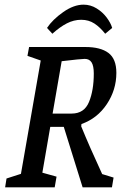

<svg xmlns="http://www.w3.org/2000/svg" viewBox="-20 -805 520 825"><path d="M419 -57 468 -42 461 0H335L254 -260H196L162 -63L223 -46L215 0H2L8 -38L70 -58L155 -545L98 -565L105 -603H347Q412 -603 446 -577.5Q480 -552 480 -492Q480 -419 439 -357.5Q398 -296 330 -272L329 -262Q364 -176 419 -57ZM206 -317H288Q342 -317 362.5 -367Q383 -417 383 -489Q383 -522 373.5 -537Q364 -552 344 -552Q329 -552 245 -542ZM182 -685Q206 -721 251.5 -753Q297 -785 339 -785Q369 -785 395 -769Q421 -753 438.5 -729.5Q456 -706 462 -685L432 -660Q410 -688 385.5 -704Q361 -720 329 -720Q297 -720 267 -704.5Q237 -689 205 -660Z"/></svg>

Font: Grenze
Style: Italic
Weight: 400
Italic angle: -10°
Designer: Renata Polastri
Foundry: Omnibus-Type
Version: Version 1.002; ttfautohint (v1.8)